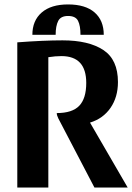

<svg xmlns="http://www.w3.org/2000/svg" viewBox="-20 -846 596 866"><path d="M386 -293 556 0H406L243 -312Q236 -326 236 -336Q306 -336 337.5 -369Q369 -402 369 -472Q369 -593 257 -593Q230 -593 198 -588V0H58V-655Q177 -664 262 -664Q380 -664 446 -620.5Q512 -577 512 -476Q512 -408 478.5 -359.5Q445 -311 386 -293ZM287 -826Q365 -826 406.5 -790Q448 -754 448 -689H343Q343 -730 332 -752Q321 -774 287 -774Q254 -774 242.5 -751.5Q231 -729 231 -689H126Q126 -753 168 -789.5Q210 -826 287 -826Z"/></svg>

Font: Sansita Medium
Style: Regular
Weight: 500
Designer: Pablo Cosgaya
Foundry: Omnibus-Type
Version: Version 1.006